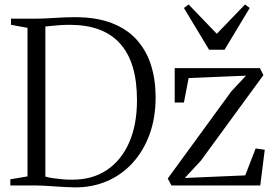

<svg xmlns="http://www.w3.org/2000/svg" viewBox="-20 -826 1226 855"><path d="M312 8.5Q291 8 268 6.8Q245 5.5 222.2 4Q199.5 2.5 179.8 1.2Q160 0 144.5 0H26V-27.5L102.5 -40.5V-702L29 -715.5V-743H143.5Q168 -743 196.8 -744.8Q225.5 -746.5 255.5 -748Q285.5 -749.5 314.5 -749.5Q410 -749.5 478.2 -723Q546.5 -696.5 589.5 -648.2Q632.5 -600 652.8 -535Q673 -470 673 -393Q673 -301.5 646 -227.5Q619 -153.5 570.2 -100.2Q521.5 -47 455.8 -19Q390 9 312 8.5ZM304 -26Q392.5 -26 456.8 -69.5Q521 -113 555.5 -192.2Q590 -271.5 590 -379.5Q590 -465 571 -528Q552 -591 514 -632.8Q476 -674.5 420.2 -695Q364.5 -715.5 290.5 -715.5Q268 -715.5 246 -714Q224 -712.5 207 -710.5Q190 -708.5 182 -708V-39.5Q198 -35 219.2 -32Q240.5 -29 262.8 -27.2Q285 -25.5 304 -26ZM1075.5 -489 820 -478.5 799 -369.5H758V-522.5H1137.5L1153 -491.5L874.5 -110.5L803 -33.5L1072 -45L1118.5 -165L1159 -159L1139 0H743.5L727 -31L1010 -419ZM911 -604.5 799 -790.5 820 -806 945.5 -675.5 1071 -806 1092 -790.5 980 -604.5Z"/></svg>

Font: Merriweather 96pt Light
Style: Regular
Weight: 300
Version: Version 2.100